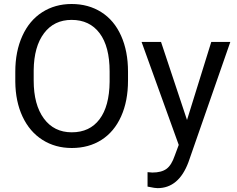

<svg xmlns="http://www.w3.org/2000/svg" viewBox="-20 -741 1201 974"><path d="M629.4 -332.5Q629.4 -228 594.2 -150.1Q559.1 -72.3 494.6 -31.2Q430.2 9.8 344.2 9.8Q260.3 9.8 195.3 -31.5Q130.4 -72.8 94.5 -149.2Q58.6 -225.6 57.6 -326.2V-377.4Q57.6 -480 93.3 -558.6Q128.9 -637.2 194.1 -679Q259.3 -720.7 343.3 -720.7Q428.7 -720.7 493.9 -679.4Q559.1 -638.2 594.2 -559.8Q629.4 -481.4 629.4 -377.4ZM536.1 -378.4Q536.1 -504.9 485.4 -572.5Q434.6 -640.1 343.3 -640.1Q254.4 -640.1 203.4 -572.5Q152.3 -504.9 150.9 -384.8V-332.5Q150.9 -210 202.4 -139.9Q253.9 -69.8 344.2 -69.8Q435.1 -69.8 484.9 -136Q534.7 -202.1 536.1 -325.7ZM928.7 -132.3 1051.8 -528.3H1148.4L936 81.5Q886.7 213.4 779.3 213.4L762.2 211.9L728.5 205.6V132.3L752.9 134.3Q798.8 134.3 824.5 115.7Q850.1 97.2 866.7 47.9L886.7 -5.9L698.2 -528.3H796.9Z"/></svg>

Font: APIMedia Roboto
Style: Regular
Weight: 400
Designer: Google
Version: Version 2.137; 2017